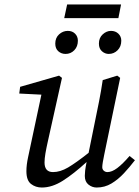

<svg xmlns="http://www.w3.org/2000/svg" viewBox="-20 -825 623 858"><path d="M412 13Q392 13 375.5 0Q359 -13 359 -39Q359 -49 360.5 -62.5Q362 -76 367 -101Q309 -48 261 -17.5Q213 13 167 13Q139 13 118.5 -3Q98 -19 98 -60Q98 -88 105.5 -122.5Q113 -157 119 -186L165 -402L66 -407L70 -437L244 -487L257 -477L194 -194Q187 -163 183 -139.5Q179 -116 179 -99Q179 -56 217 -56Q249 -56 284 -76.5Q319 -97 376 -142L403 -275Q413 -323 422.5 -371Q432 -419 439 -467L504 -487L517 -477L446 -135Q442 -116 439.5 -101Q437 -86 437 -78Q437 -68 444 -62Q451 -56 460 -56Q480 -56 504 -74Q528 -92 559 -128L583 -109Q560 -79 534 -51Q508 -23 478 -5Q448 13 412 13ZM273 -584Q254 -584 240.5 -596Q227 -608 227 -630Q227 -656 244 -671.5Q261 -687 283 -687Q303 -687 315.5 -674.5Q328 -662 328 -643Q328 -617 312 -600.5Q296 -584 273 -584ZM466 -584Q449 -584 435.5 -596Q422 -608 422 -630Q422 -656 439 -671.5Q456 -687 476 -687Q496 -687 509 -674.5Q522 -662 522 -643Q522 -617 505.5 -600.5Q489 -584 466 -584ZM267 -744 280 -805H521L509 -744Z"/></svg>

Font: Source Serif Pro
Style: Italic
Weight: 400
Italic angle: -12°
Designer: Frank Grießhammer
Foundry: Adobe Systems Incorporated
Version: Version 3.001;hotconv 1.0.111;makeotfexe 2.5.65597